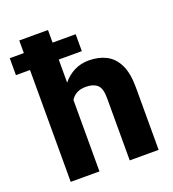

<svg xmlns="http://www.w3.org/2000/svg" viewBox="-149 -854 861 957"><g transform="rotate(-20 281.5 -375.0)"><path d="M336.9 -683.1V-593.3H214.4V-470.7Q239.7 -502.4 274.9 -520.3Q310.1 -538.1 352.5 -538.1Q404.8 -538.1 444.3 -517.8Q483.9 -497.6 506.1 -452.1Q528.3 -406.7 528.3 -331.1V0H375V-332Q375 -382.8 354 -401.1Q333 -419.4 294.9 -419.4Q264.6 -419.4 245.1 -408.4Q225.6 -397.5 214.4 -378.9V0H62V-593.3H-12.7V-683.1H62V-750H214.4V-683.1Z"/></g></svg>

Font: Vazirmatn RD UI ExtraBold
Style: Regular
Weight: 800
Designer: Saber Rastikerdar
Foundry: Saber Rastikerdar
Version: Version 33.003